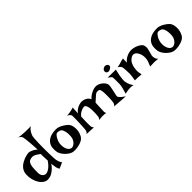

<svg xmlns="http://www.w3.org/2000/svg" viewBox="179 -1856 2987 2987"><g transform="rotate(-45 1672.5 -362.5)"><path d="M494.1 -748Q512.7 -747.1 534.2 -747.1Q552.7 -747.1 576.7 -746.6Q600.6 -746.1 627 -748Q603.5 -737.3 585.9 -716.8Q568.4 -696.3 557.6 -675.8Q543.9 -651.4 535.2 -625Q530.3 -609.4 527.3 -569.8Q524.4 -530.3 522.9 -477.5Q521.5 -424.8 521.5 -366.2Q521.5 -307.6 522.5 -254.4Q523.4 -201.2 525.4 -160.2Q527.3 -119.1 530.3 -102.5Q534.2 -83 540 -65.4Q544.9 -49.8 552.7 -33.7Q560.5 -17.6 572.3 -7.8L472.7 37.1Q464.8 26.4 460 15.1Q455.1 3.9 452.1 -4.9Q448.2 -15.6 447.3 -24.4Q445.3 -36.1 443.4 -50.3Q441.4 -64.5 439 -77.6Q436.5 -90.8 435.5 -99.6Q434.6 -108.4 435.5 -110.4Q436.5 -112.3 423.8 -93.3Q411.1 -74.2 386.2 -49.3Q361.3 -24.4 325.2 -1.5Q289.1 21.5 244.1 27.3Q198.2 33.2 159.7 9.8Q121.1 -13.7 93.8 -56.2Q66.4 -98.6 52.2 -154.8Q38.1 -210.9 41 -269.5Q43 -308.6 58.6 -339.4Q74.2 -370.1 98.1 -393.1Q122.1 -416 150.9 -432.1Q179.7 -448.2 207.5 -459Q235.4 -469.7 259.8 -474.6Q284.2 -479.5 298.8 -481.4Q316.4 -482.4 338.9 -475.6Q358.4 -469.7 384.3 -456.1Q410.2 -442.4 442.4 -415Q436.5 -512.7 431.6 -571.8Q426.8 -630.9 421.9 -662.1Q417 -699.2 413.1 -712.9Q408.2 -722.7 400.4 -732.4Q393.6 -740.2 383.3 -748.5Q373 -756.8 359.4 -761.7Q384.8 -756.8 408.2 -754.9Q431.6 -752.9 451.2 -751Q473.6 -749 494.1 -748ZM249 -383.8Q230.5 -377 219.2 -360.4Q208 -343.8 201.2 -320.8Q194.3 -297.9 191.9 -272Q189.5 -246.1 189 -222.2Q188.5 -198.2 188.5 -178.7Q188.5 -159.2 188.5 -149.4Q188.5 -143.6 190.9 -128.4Q193.4 -113.3 202.1 -97.2Q210.9 -81.1 227.1 -68.4Q243.2 -55.7 270.5 -55.7Q293 -57.6 318.4 -71.3Q340.8 -83 369.6 -108.9Q398.4 -134.8 431.6 -183.6Q429.7 -214.8 429.2 -235.4Q428.7 -255.9 427.7 -268.6Q426.8 -283.2 426.8 -292V-306.6Q426.8 -312.5 426.8 -319.3Q426.8 -326.2 427.7 -332Q400.4 -351.6 379.4 -365.7Q358.4 -379.9 338.4 -387.2Q318.4 -394.5 297.4 -394Q276.4 -393.6 249 -383.8Z M868.2 -437.5Q893.6 -437.5 920.9 -428.2Q948.2 -418.9 973.6 -404.8Q999 -390.6 1020 -374.5Q1041 -358.4 1054.7 -343.8Q1079.1 -317.4 1088.4 -272.9Q1097.7 -228.5 1091.8 -182.1Q1085.9 -135.7 1064.5 -94.7Q1043 -53.7 1004.9 -34.2Q977.5 -20.5 951.2 -12.7Q924.8 -4.9 900.4 -1Q876 2.9 854.5 2.9Q833 2.9 817.4 2Q788.1 0 756.3 -18.6Q724.6 -37.1 696.8 -64.5Q668.9 -91.8 649.4 -124.5Q629.9 -157.2 626 -186.5Q620.1 -226.6 624 -270.5Q627.9 -314.5 652.8 -351.6Q677.7 -388.7 729 -413.1Q780.3 -437.5 868.2 -437.5ZM835.9 -58.6Q846.7 -56.6 865.2 -64Q883.8 -71.3 901.9 -87.9Q919.9 -104.5 934.1 -130.4Q948.2 -156.2 951.2 -193.4Q954.1 -229.5 951.7 -259.8Q949.2 -290 942.4 -313Q935.5 -335.9 926.8 -350.6Q918 -365.2 908.2 -371.1Q891.6 -379.9 868.2 -385.3Q844.7 -390.6 828.1 -382.8Q820.3 -378.9 808.6 -366.2Q796.9 -353.5 785.2 -334.5Q773.4 -315.4 764.2 -291Q754.9 -266.6 751 -240.2Q747.1 -213.9 749.5 -183.6Q752 -153.3 761.7 -126.5Q771.5 -99.6 789.6 -80.6Q807.6 -61.5 835.9 -58.6Z M1133.8 -462.9Q1156.2 -464.8 1172.4 -466.8Q1188.5 -468.8 1199.2 -470.7Q1211.9 -472.7 1220.7 -474.6Q1229.5 -475.6 1240.2 -478.5Q1250 -480.5 1262.2 -483.9Q1274.4 -487.3 1289.1 -492.2L1283.2 -368.2Q1304.7 -402.3 1333 -420.4Q1361.3 -438.5 1386.7 -447.3Q1417 -458 1447.3 -460Q1478.5 -459 1504.9 -450.2Q1527.3 -442.4 1550.3 -425.8Q1573.2 -409.2 1585.9 -377Q1619.1 -411.1 1651.9 -430.2Q1684.6 -449.2 1710 -459Q1740.2 -469.7 1766.6 -471.7Q1801.8 -472.7 1831.5 -460Q1861.3 -447.3 1883.8 -428.2Q1906.2 -409.2 1919.9 -388.2Q1933.6 -367.2 1935.5 -351.6Q1938.5 -330.1 1932.6 -296.4Q1926.8 -262.7 1918.9 -228Q1911.1 -193.4 1904.8 -164.6Q1898.4 -135.7 1899.4 -124Q1902.3 -114.3 1913.1 -100.6Q1922.9 -88.9 1941.9 -71.8Q1960.9 -54.7 1997.1 -32.2Q1965.8 -33.2 1941.9 -34.2Q1918 -35.2 1901.4 -37.1Q1881.8 -39.1 1867.2 -40Q1855.5 -40 1838.9 -42Q1825.2 -43 1803.2 -44.9Q1781.2 -46.9 1752.9 -48.8Q1763.7 -51.8 1770.5 -60.1Q1777.3 -68.4 1782.2 -76.2Q1787.1 -85.9 1790 -97.7Q1792 -107.4 1793.9 -128.9Q1795.9 -150.4 1797.4 -177.7Q1798.8 -205.1 1799.3 -235.4Q1799.8 -265.6 1798.8 -293Q1797.9 -320.3 1794.9 -342.8Q1792 -365.2 1787.1 -377Q1783.2 -385.7 1773.4 -391.1Q1763.7 -396.5 1751 -397.9Q1738.3 -399.4 1725.6 -397Q1712.9 -394.5 1703.1 -388.7Q1694.3 -381.8 1679.7 -370.1Q1667 -359.4 1646.5 -340.8Q1626 -322.3 1594.7 -293.9Q1591.8 -232.4 1590.3 -194.8Q1588.9 -157.2 1587.9 -137.7Q1586.9 -114.3 1586.9 -105.5Q1585.9 -97.7 1587.9 -90.8Q1589.8 -76.2 1599.6 -63.5Q1587.9 -66.4 1574.7 -67.4Q1561.5 -68.4 1550.8 -69.3Q1538.1 -70.3 1525.4 -70.3Q1514.6 -70.3 1502 -69.3Q1491.2 -68.4 1475.6 -66.9Q1460 -65.4 1441.4 -63.5Q1449.2 -68.4 1454.1 -75.2Q1459 -82 1461.9 -87.9Q1465.8 -94.7 1467.8 -100.6Q1468.8 -106.4 1471.7 -129.4Q1474.6 -152.3 1475.6 -183.6Q1476.6 -214.8 1475.6 -249.5Q1474.6 -284.2 1468.8 -313Q1462.9 -341.8 1450.7 -360.4Q1438.5 -378.9 1418.9 -377Q1395.5 -375 1371.1 -365.2Q1350.6 -357.4 1327.1 -341.8Q1303.7 -326.2 1283.2 -299.8Q1279.3 -226.6 1278.8 -183.6Q1278.3 -140.6 1279.3 -118.2Q1280.3 -91.8 1281.2 -82Q1282.2 -75.2 1286.1 -68.4Q1289.1 -62.5 1293.5 -54.7Q1297.9 -46.9 1303.7 -40L1148.4 -47.9Q1156.2 -51.8 1162.1 -58.1Q1168 -64.5 1171.9 -71.3Q1175.8 -79.1 1179.7 -86.9Q1182.6 -93.8 1185.1 -119.1Q1187.5 -144.5 1189.5 -179.2Q1191.4 -213.9 1192.9 -252.4Q1194.3 -291 1194.8 -324.7Q1195.3 -358.4 1195.3 -382.3Q1195.3 -406.2 1194.3 -411.1Q1191.4 -420.9 1183.6 -431.6Q1176.8 -439.5 1165 -448.7Q1153.3 -458 1133.8 -462.9Z M2002 -436.5 2181.6 -434.6Q2166 -375 2158.7 -333Q2151.4 -291 2149.4 -262.7Q2145.5 -230.5 2147.5 -208Q2150.4 -187.5 2157.2 -164.1Q2163.1 -144.5 2174.8 -119.1Q2186.5 -93.8 2206.1 -68.4Q2194.3 -72.3 2180.7 -74.2Q2167 -76.2 2155.3 -77.1Q2141.6 -78.1 2127.9 -77.1Q2114.3 -76.2 2097.7 -74.2Q2084 -72.3 2064.5 -69.3Q2044.9 -66.4 2023.4 -61.5Q2038.1 -105.5 2046.4 -137.7Q2054.7 -169.9 2058.6 -191.4Q2062.5 -216.8 2063.5 -232.4Q2063.5 -252 2063.5 -276.9Q2063.5 -301.8 2063.5 -325.2Q2063.5 -348.6 2062.5 -366.7Q2061.5 -384.8 2058.6 -389.6L2048.8 -399.4Q2043 -404.3 2031.7 -413.6Q2020.5 -422.9 2002 -436.5ZM2071.3 -586.9Q2091.8 -597.7 2112.8 -592.8Q2133.8 -587.9 2145.5 -574.2Q2157.2 -560.5 2153.8 -542Q2150.4 -523.4 2122.1 -505.9Q2093.8 -489.3 2072.3 -494.1Q2050.8 -499 2042 -514.6Q2033.2 -530.3 2039.1 -551.3Q2044.9 -572.3 2071.3 -586.9Z M2271.5 -107.4Q2278.3 -139.6 2281.7 -164.6Q2285.2 -189.5 2287.1 -206.1Q2289.1 -225.6 2289.1 -239.3Q2288.1 -255.9 2287.6 -278.8Q2287.1 -301.8 2285.6 -324.7Q2284.2 -347.7 2282.2 -365.7Q2280.3 -383.8 2277.3 -391.6Q2273.4 -399.4 2266.6 -408.2Q2252.9 -424.8 2226.6 -440.4Q2249 -445.3 2265.1 -448.7Q2281.2 -452.1 2292 -455.1Q2303.7 -459 2312.5 -461.9Q2320.3 -464.8 2331.1 -467.8Q2339.8 -469.7 2352.5 -472.7Q2365.2 -475.6 2381.8 -479.5L2378.9 -390.6Q2410.2 -427.7 2442.4 -446.3Q2474.6 -464.8 2502.9 -472.7Q2535.2 -482.4 2566.4 -482.4Q2605.5 -480.5 2639.2 -469.7Q2672.9 -459 2697.8 -444.8Q2722.7 -430.7 2738.3 -415Q2753.9 -399.4 2756.8 -387.7Q2768.6 -349.6 2762.7 -317.9Q2756.8 -286.1 2747.6 -256.3Q2738.3 -226.6 2731.9 -197.3Q2725.6 -168 2736.3 -133.8Q2740.2 -125 2744.1 -116.2Q2748 -108.4 2753.9 -100.6Q2759.8 -92.8 2767.6 -87.9Q2756.8 -88.9 2746.1 -89.4Q2735.4 -89.8 2726.6 -90.8Q2715.8 -91.8 2707 -92.8Q2697.3 -93.8 2680.7 -93.8Q2652.3 -93.8 2592.8 -90.8Q2601.6 -111.3 2606.9 -125.5Q2612.3 -139.6 2616.2 -148.4Q2620.1 -159.2 2622.1 -165Q2633.8 -193.4 2636.2 -229.5Q2638.7 -265.6 2630.9 -302.7Q2627.9 -315.4 2621.1 -333Q2614.3 -350.6 2603 -367.2Q2591.8 -383.8 2576.7 -395.5Q2561.5 -407.2 2542 -409.2Q2522.5 -411.1 2498.5 -399.4Q2474.6 -387.7 2447.3 -356.4Q2426.8 -330.1 2415 -292Q2404.3 -259.8 2400.4 -211.4Q2396.5 -163.1 2412.1 -98.6Q2398.4 -100.6 2386.7 -101.1Q2375 -101.6 2367.2 -102.5Q2357.4 -103.5 2349.6 -104.5Q2340.8 -104.5 2330.1 -105.5Q2320.3 -105.5 2305.7 -106Q2291 -106.4 2271.5 -107.4Z M3088.9 -437.5Q3114.3 -437.5 3141.6 -428.2Q3168.9 -418.9 3194.3 -404.8Q3219.7 -390.6 3240.7 -374.5Q3261.7 -358.4 3275.4 -343.8Q3299.8 -317.4 3309.1 -272.9Q3318.4 -228.5 3312.5 -182.1Q3306.6 -135.7 3285.2 -94.7Q3263.7 -53.7 3225.6 -34.2Q3198.2 -20.5 3171.9 -12.7Q3145.5 -4.9 3121.1 -1Q3096.7 2.9 3075.2 2.9Q3053.7 2.9 3038.1 2Q3008.8 0 2977.1 -18.6Q2945.3 -37.1 2917.5 -64.5Q2889.6 -91.8 2870.1 -124.5Q2850.6 -157.2 2846.7 -186.5Q2840.8 -226.6 2844.7 -270.5Q2848.6 -314.5 2873.5 -351.6Q2898.4 -388.7 2949.7 -413.1Q3001 -437.5 3088.9 -437.5ZM3056.6 -58.6Q3067.4 -56.6 3085.9 -64Q3104.5 -71.3 3122.6 -87.9Q3140.6 -104.5 3154.8 -130.4Q3168.9 -156.2 3171.9 -193.4Q3174.8 -229.5 3172.4 -259.8Q3169.9 -290 3163.1 -313Q3156.2 -335.9 3147.5 -350.6Q3138.7 -365.2 3128.9 -371.1Q3112.3 -379.9 3088.9 -385.3Q3065.4 -390.6 3048.8 -382.8Q3041 -378.9 3029.3 -366.2Q3017.6 -353.5 3005.9 -334.5Q2994.1 -315.4 2984.9 -291Q2975.6 -266.6 2971.7 -240.2Q2967.8 -213.9 2970.2 -183.6Q2972.7 -153.3 2982.4 -126.5Q2992.2 -99.6 3010.3 -80.6Q3028.3 -61.5 3056.6 -58.6Z"/></g></svg>

Font: Irish Growler
Style: Regular
Weight: 400
Designer: Squid
Foundry: Font Diner, Inc DBA Sideshow
Version: Version 1.000